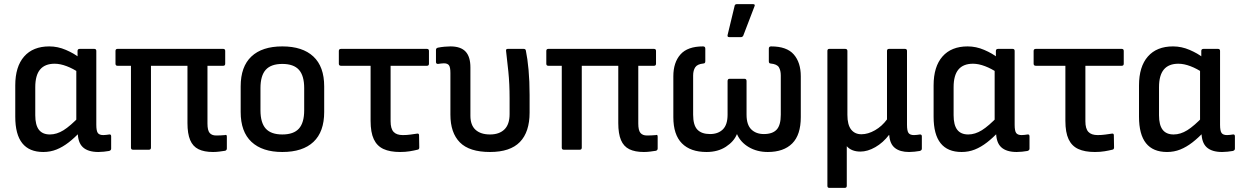

<svg xmlns="http://www.w3.org/2000/svg" viewBox="-20 -726 6011 931"><path d="M190 11Q122 11 88 -31.5Q54 -74 54 -160V-312Q54 -403 97 -452Q140 -501 219 -501Q260 -501 299.5 -484Q339 -467 364 -447V-373Q335 -393 303.5 -405Q272 -417 245 -417Q198 -417 174.5 -389Q151 -361 151 -303V-167Q151 -120 168.5 -97Q186 -74 222 -74Q255 -74 288 -94.5Q321 -115 367 -163L371 -89Q342 -58 313 -35.5Q284 -13 254 -1Q224 11 190 11ZM457 11Q407 11 382 -12Q357 -35 357 -86V-107L350 -131V-403L356 -433V-479Q356 -489 367 -489H437Q447 -489 447 -479V-121Q447 -91 454.5 -81Q462 -71 481 -71Q488 -71 495.5 -72Q503 -73 510 -74Q519 -75 519 -65V-5Q519 3 509 6Q498 8 483.5 9.5Q469 11 457 11Z M1013 11Q970 11 942.5 -2.5Q915 -16 902 -47Q889 -78 889 -129V-407H712V-10Q712 0 702 0H625Q615 0 615 -10V-407H550Q540 -407 540 -417V-479Q540 -489 550 -489H1062Q1072 -489 1072 -479V-417Q1072 -407 1062 -407H986V-127Q986 -94 996.5 -81.5Q1007 -69 1028 -69Q1039 -69 1049.5 -69.5Q1060 -70 1071 -71Q1080 -75 1080 -63V-6Q1080 2 1072 5Q1060 7 1044 9Q1028 11 1013 11Z M1349 11Q1252 11 1199.5 -38Q1147 -87 1147 -183V-307Q1147 -403 1199 -452Q1251 -501 1349 -501Q1447 -501 1499.5 -452Q1552 -403 1552 -307V-183Q1552 -87 1500 -38Q1448 11 1349 11ZM1349 -74Q1404 -74 1429.5 -102.5Q1455 -131 1455 -191V-299Q1455 -359 1429.5 -387.5Q1404 -416 1349 -416Q1294 -416 1268.5 -387.5Q1243 -359 1243 -299V-191Q1243 -131 1268.5 -102.5Q1294 -74 1349 -74Z M1920 11Q1871 11 1839.5 -3.5Q1808 -18 1792.5 -51Q1777 -84 1777 -140V-407H1634Q1623 -407 1623 -417V-479Q1623 -489 1634 -489H2050Q2060 -489 2060 -479V-417Q2060 -407 2050 -407H1874V-138Q1874 -102 1888.5 -86.5Q1903 -71 1933 -71Q1953 -71 1970.5 -73.5Q1988 -76 2002 -78Q2012 -80 2012 -70L2013 -11Q2013 -1 2004 0Q1988 4 1967 7.5Q1946 11 1920 11Z M2356 11Q2256 11 2210 -35.5Q2164 -82 2164 -170V-372Q2164 -400 2157 -409.5Q2150 -419 2132 -419Q2126 -419 2118.5 -418Q2111 -417 2104 -416Q2094 -416 2094 -425V-484Q2094 -493 2104 -495Q2119 -498 2135 -499.5Q2151 -501 2164 -501Q2214 -501 2237.5 -476Q2261 -451 2261 -399V-165Q2261 -119 2286 -96.5Q2311 -74 2356 -74Q2401 -74 2426 -98.5Q2451 -123 2451 -173V-250Q2451 -320 2445 -378.5Q2439 -437 2434 -478Q2432 -489 2442 -489H2519Q2529 -489 2530 -480Q2538 -442 2543 -387Q2548 -332 2548 -266V-180Q2548 -86 2501 -37.5Q2454 11 2356 11Z M3102 11Q3059 11 3031.5 -2.5Q3004 -16 2991 -47Q2978 -78 2978 -129V-407H2801V-10Q2801 0 2791 0H2714Q2704 0 2704 -10V-407H2639Q2629 -407 2629 -417V-479Q2629 -489 2639 -489H3151Q3161 -489 3161 -479V-417Q3161 -407 3151 -407H3075V-127Q3075 -94 3085.5 -81.5Q3096 -69 3117 -69Q3128 -69 3138.5 -69.5Q3149 -70 3160 -71Q3169 -75 3169 -63V-6Q3169 2 3161 5Q3149 7 3133 9Q3117 11 3102 11Z M3406 11Q3328 11 3286.5 -31Q3245 -73 3245 -158V-356Q3245 -423 3279.5 -462Q3314 -501 3389 -501Q3400 -501 3400 -490V-429Q3400 -418 3390 -418Q3361 -415 3351 -399.5Q3341 -384 3341 -360V-170Q3341 -119 3361.5 -97.5Q3382 -76 3423 -76Q3462 -76 3485 -98.5Q3508 -121 3508 -170V-333Q3508 -344 3518 -344H3590Q3600 -344 3600 -333V-170Q3600 -121 3623 -98.5Q3646 -76 3684 -76Q3726 -76 3746 -97.5Q3766 -119 3766 -170V-360Q3766 -384 3757 -399.5Q3748 -415 3717 -418Q3708 -418 3708 -429V-490Q3708 -501 3719 -501Q3795 -501 3829 -462Q3863 -423 3863 -356V-158Q3863 -72 3821.5 -30.5Q3780 11 3703 11Q3651 11 3611 -12.5Q3571 -36 3554 -75H3553Q3539 -40 3500 -14.5Q3461 11 3406 11ZM3516 -546Q3506 -546 3508 -556L3542 -697Q3543 -706 3554 -706H3631Q3644 -706 3638 -694L3584 -553Q3580 -546 3573 -546Z M4001 185Q3992 185 3992 175V-479Q3992 -489 4001 -489H4078Q4089 -489 4089 -479V-169Q4089 -121 4107 -98Q4125 -75 4157 -75Q4189 -75 4223 -94.5Q4257 -114 4281 -147V-479Q4281 -489 4291 -489H4368Q4378 -489 4378 -479V-121Q4378 -91 4385.5 -81Q4393 -71 4412 -71Q4419 -71 4426.5 -72Q4434 -73 4441 -74Q4450 -74 4450 -65V-5Q4450 3 4440 6Q4429 8 4414.5 9.5Q4400 11 4388 11Q4344 11 4319.5 -8.5Q4295 -28 4292 -70L4291 -72Q4262 -34 4224.5 -12.5Q4187 9 4152 9Q4109 9 4086 -17V175Q4086 185 4076 185Z M4643 11Q4575 11 4541 -31.5Q4507 -74 4507 -160V-312Q4507 -403 4550 -452Q4593 -501 4672 -501Q4713 -501 4752.5 -484Q4792 -467 4817 -447V-373Q4788 -393 4756.5 -405Q4725 -417 4698 -417Q4651 -417 4627.5 -389Q4604 -361 4604 -303V-167Q4604 -120 4621.5 -97Q4639 -74 4675 -74Q4708 -74 4741 -94.5Q4774 -115 4820 -163L4824 -89Q4795 -58 4766 -35.5Q4737 -13 4707 -1Q4677 11 4643 11ZM4910 11Q4860 11 4835 -12Q4810 -35 4810 -86V-107L4803 -131V-403L4809 -433V-479Q4809 -489 4820 -489H4890Q4900 -489 4900 -479V-121Q4900 -91 4907.5 -81Q4915 -71 4934 -71Q4941 -71 4948.5 -72Q4956 -73 4963 -74Q4972 -75 4972 -65V-5Q4972 3 4962 6Q4951 8 4936.5 9.5Q4922 11 4910 11Z M5289 11Q5240 11 5208.5 -3.5Q5177 -18 5161.5 -51Q5146 -84 5146 -140V-407H5003Q4992 -407 4992 -417V-479Q4992 -489 5003 -489H5419Q5429 -489 5429 -479V-417Q5429 -407 5419 -407H5243V-138Q5243 -102 5257.5 -86.5Q5272 -71 5302 -71Q5322 -71 5339.5 -73.5Q5357 -76 5371 -78Q5381 -80 5381 -70L5382 -11Q5382 -1 5373 0Q5357 4 5336 7.5Q5315 11 5289 11Z M5639 11Q5571 11 5537 -31.5Q5503 -74 5503 -160V-312Q5503 -403 5546 -452Q5589 -501 5668 -501Q5709 -501 5748.5 -484Q5788 -467 5813 -447V-373Q5784 -393 5752.5 -405Q5721 -417 5694 -417Q5647 -417 5623.5 -389Q5600 -361 5600 -303V-167Q5600 -120 5617.5 -97Q5635 -74 5671 -74Q5704 -74 5737 -94.5Q5770 -115 5816 -163L5820 -89Q5791 -58 5762 -35.5Q5733 -13 5703 -1Q5673 11 5639 11ZM5906 11Q5856 11 5831 -12Q5806 -35 5806 -86V-107L5799 -131V-403L5805 -433V-479Q5805 -489 5816 -489H5886Q5896 -489 5896 -479V-121Q5896 -91 5903.5 -81Q5911 -71 5930 -71Q5937 -71 5944.5 -72Q5952 -73 5959 -74Q5968 -75 5968 -65V-5Q5968 3 5958 6Q5947 8 5932.5 9.5Q5918 11 5906 11Z"/></svg>

Font: Sofia Sans Semi Condensed SemiBold
Style: Regular
Weight: 600
Designer: Botio Nikoltchev, Ani Petrova
Foundry: lettersoup
Version: Version 4.100